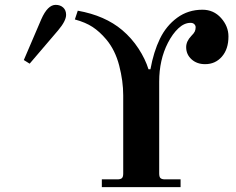

<svg xmlns="http://www.w3.org/2000/svg" viewBox="-20 -770 970 790"><path d="M288 -690C317.3 -682 341.7 -671.7 361 -659C380.3 -646.3 399 -629.3 417 -608C441.7 -578.7 459.5 -542.7 470.5 -500C481.5 -457.3 487 -416.7 487 -378V-56C487 -46.7 485.2 -40.3 481.5 -37C477.8 -33.7 471.7 -32 463 -32H399V0H723V-32H659C650.3 -32 644.2 -33.7 640.5 -37C636.8 -40.3 635 -46.7 635 -56V-434C635 -494 647 -547.3 671 -594C683.7 -618.7 698 -638.5 714 -653.5C730 -668.5 746.7 -676 764 -676C770.7 -676 775.8 -674.2 779.5 -670.5C783.2 -666.8 785 -662.7 785 -658C785 -651.3 783.8 -645.5 781.5 -640.5C779.2 -635.5 774.3 -629.3 767 -622C753 -607.3 746 -592 746 -576C746 -556 753.3 -539.3 768 -526C782.7 -512.7 801.3 -506 824 -506C852 -506 875 -516.3 893 -537C911 -557.7 920 -585.3 920 -620C920 -648 909.8 -673.3 889.5 -696C869.2 -718.7 843.7 -730 813 -730C773.7 -730 739 -719 709 -697C679 -675 655.3 -646.2 638 -610.5C620.7 -574.8 607.7 -533 599 -485H591C582.3 -513 568.7 -541.3 550 -570C531.3 -598.7 509 -624 483 -646C435.7 -686 374.7 -712.7 300 -726ZM78 -523 102 -508 219 -645C241 -671 252 -692.3 252 -709C252 -721.7 248 -731.7 240 -739C232 -746.3 221.7 -750 209 -750C187 -750 167.3 -730.3 150 -691Z"/></svg>

Font: Km Standard TT
Style: Bold
Weight: 700
Designer: Alexey Kryukov <alexios@thessalonica.org.ru>
Version: Version 2.0.2